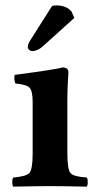

<svg xmlns="http://www.w3.org/2000/svg" viewBox="-20 -696 362 718"><path d="M174.8 -673.8Q180.7 -675.8 190.9 -675.8Q229 -675.8 248 -651.9L257.8 -628.9L138.2 -521Q119.1 -504.9 100.1 -504.9Q94.2 -504.9 89.1 -509.5Q84 -514.2 84 -519Q84 -531.2 91.8 -543ZM231.9 -122.1Q231.9 -62 243.9 -48.6Q255.9 -35.2 304.2 -32.2Q308.1 -28.3 308.1 -15.1Q308.1 -2 304.2 2Q218.3 0 167 0Q113.8 0 29.8 2Q25.9 -2 25.9 -14.9Q25.9 -27.8 29.8 -32.2Q77.6 -36.1 89.8 -49.1Q102.1 -62 102.1 -122.1V-314Q102.1 -356 90.6 -367.9Q79.1 -379.9 37.1 -383.8Q31.2 -402.8 35.2 -416Q194.3 -437 212.9 -443.8Q235.8 -443.8 235.8 -426.8Q235.8 -425.8 235.8 -423.6Q235.8 -421.4 235.4 -414.8Q234.9 -408.2 234.4 -401.1Q233.9 -394 233.4 -383.8Q232.9 -373.5 232.7 -364Q232.4 -354.5 232.2 -343Q231.9 -331.5 231.9 -321.3Z"/></svg>

Font: Linux Libertine
Style: Bold
Weight: 700
Designer: Philipp H. Poll
Foundry: Philipp H. Poll
Version: Version 5.0.3